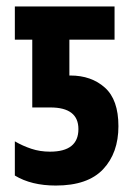

<svg xmlns="http://www.w3.org/2000/svg" viewBox="-20 -565 425 595"><path d="M347 -174Q347 -256 305 -293.5Q263 -331 198 -331H195V-442H335V-545H26V-442H80V-232H136Q223 -232 223 -165Q223 -95 135 -95Q104 -95 77 -104Q50 -113 26 -127V-21Q77 10 153 10Q252 10 299.5 -40.5Q347 -91 347 -174Z"/></svg>

Font: Noto Sans UI Condensed
Style: Bold
Weight: 700
Width: 3
Designer: Monotype Design Team
Foundry: Monotype Imaging Inc.
Version: 1.001